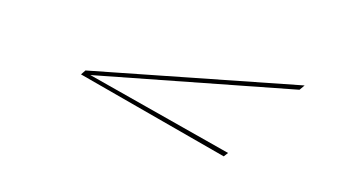

<svg xmlns="http://www.w3.org/2000/svg" viewBox="-36 -342 628 350"><g transform="rotate(15 278.0 -166.5)"><path d="M499 -238 107 -162 113 -171 506 -248ZM397 -85 107 -162 113 -168 403 -93Z"/></g></svg>

Font: Ballet 24pt
Style: Regular
Weight: 400
Designer: Maximiliano R. Sproviero
Foundry: Omnibus-Type
Version: Version 1.100